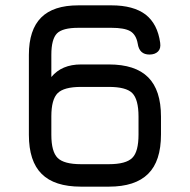

<svg xmlns="http://www.w3.org/2000/svg" viewBox="-20 -698 710 718"><path d="M387 0C387 0 387 0 387 0C453 0 502 -16 534 -48C566 -79.5 582 -128.5 582 -195C582 -195 582 -262 582 -262C582 -262 582 -262 582 -262C582 -328 566 -377 534 -409C502 -441 453 -457 387 -457C387 -457 283 -457 283 -457C283 -457 283 -457 283 -457C235 -457 198 -441.5 172 -410C172 -410 172 -493 172 -493C172 -493 172 -493 172 -493C172 -532 179 -558.5 193 -573C207 -587 233.5 -594 273 -594C273 -594 397 -594 397 -594C397 -594 397 -594 397 -594C428.5 -594 452 -590 467 -581.5C481.5 -573 491 -557.5 495 -535C495 -535 495 -535 495 -535C499 -507.5 513.5 -494 539 -494C539 -494 539 -494 539 -494C553 -494 563.5 -498 571 -505.5C578.5 -513 581 -523.5 579 -538C579 -538 579 -538 579 -538C572.5 -585 554.5 -620 524.5 -643.5C494 -666.5 451.5 -678 397 -678C397 -678 273 -678 273 -678C273 -678 273 -678 273 -678C210.5 -678 164.5 -663 134 -632.5C103.5 -602 88 -555.5 88 -493C88 -493 88 -194 88 -194C88 -194 88 -194 88 -194C88 -128 104 -79 136 -47.5C167.5 -16 216.5 0 283 0C283 0 387 0 387 0ZM283 -84C240 -84 211 -92 195.5 -107.5C180 -123 172 -151.5 172 -194C172 -194 172 -263 172 -263C172 -263 172 -263 172 -263C172 -305 180 -334 195.5 -349.5C211 -365 240 -373 283 -373C283 -373 387 -373 387 -373C387 -373 387 -373 387 -373C429.5 -373 459 -365.5 474.5 -350C490 -334.5 498 -305 498 -262C498 -262 498 -195 498 -195C498 -195 498 -195 498 -195C498 -152.5 490.5 -123.5 475 -108C459.5 -92 430 -84 387 -84C387 -84 283 -84 283 -84C283 -84 283 -84 283 -84Z"/></svg>

Font: Jura-Fortis-Bold
Style: Bold
Weight: 500
Designer: Daniel Johnson, Alexei Vanyashin, Mirko Velimirovic
Foundry: Daniel Johnson
Version: ""